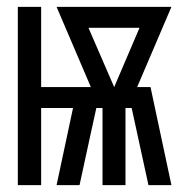

<svg xmlns="http://www.w3.org/2000/svg" viewBox="-20 -540 540 560"><path d="M32 0V-520H100V-286H245L145 -520H480L380 -286H419L480 0H413L364 -225H346V0H279V-225H261L243 -143L212 0H145L193 -225H100V0ZM313 -286 387 -459H238Z"/></svg>

Font: Iosevka SS04
Style: Regular
Weight: 400
Monospace: yes
Designer: Belleve Invis
Foundry: Belleve Invis
Version: Version 19.0.0; ttfautohint (v1.8.4)